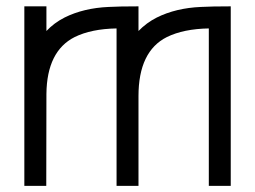

<svg xmlns="http://www.w3.org/2000/svg" viewBox="-20 -603 824 620"><path d="M725.1 -2.9H654.3V-511.2Q572.8 -509.8 519 -483.4Q427.2 -437.5 427.2 -292.5V-2.9H356.4V-511.2Q274.9 -509.8 221.2 -483.4Q131.3 -438 129.9 -299.8L129.4 -2.9H58.6V-582.5H129.9V-502.9Q154.8 -529.3 188.5 -546.4Q250 -577.1 331.1 -580.6Q365.2 -582.5 427.2 -582.5V-502.9Q452.6 -529.3 486.3 -546.4Q547.9 -577.1 628.9 -580.6Q663.1 -582.5 725.1 -582.5Z"/></svg>

Font: Greenwashing Machine
Style: Regular
Weight: 400
Designer: Tup Wanders
Foundry: Free font, DO NOT SELL
Version: Version 1.00;August 10, 2023;FontCreator 11.5.0.2430 64-bit